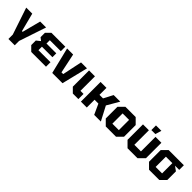

<svg xmlns="http://www.w3.org/2000/svg" viewBox="326 -2228 3866 3866"><g transform="rotate(45 2259.0 -295.0)"><path d="M200 16 7 -560H179L281 -164H301L404 -560H573L380 16V140H200Z M710 0 612 -98V-228L695 -294L632 -343V-468L724 -560H1120V-432H807V-337H1086V-227H787V-128H1130V0Z M1308 0 1171 -560H1343L1431 -140H1480L1568 -560H1737L1600 0Z M1796 -560H1964V-147H2052V0H1894L1796 -98Z M2124 0V-560H2292V-361H2393L2497 -560H2685L2534 -301L2692 0H2502L2401 -221H2292V0Z M2718 -114V-446L2832 -560H3124L3238 -446V-114L3124 0H2832ZM2886 -134H3070V-426H2886Z M3856 -560V-120L3736 0H3452L3332 -120V-560H3500V-146H3688V-560ZM3532 -598V-730H3686L3646 -598Z M3950 -114V-446L4064 -560H4496V-428H4376L4470 -360V-114L4356 0H4064ZM4118 -134H4302V-426H4118Z"/></g></svg>

Font: Tektur
Style: Bold
Weight: 700
Designer: Adam Jagosz
Foundry: Adam Jagosz
Version: Version 1.005;gftools[0.9.30]